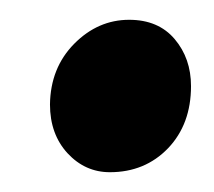

<svg xmlns="http://www.w3.org/2000/svg" viewBox="-20 -473 216 194"><path d="M30.5 -367.5Q31 -404.5 55 -428.8Q79 -453 110.5 -453Q140 -453 156.5 -433.5Q173 -414 173 -386Q173 -347.5 149.8 -323.2Q126.5 -299 91 -299Q66 -299 48.2 -318.2Q30.5 -337.5 30.5 -367.5Z"/></svg>

Font: Merriweather 36pt
Style: Bold Italic
Weight: 700
Italic angle: -7.8°
Version: Version 2.101